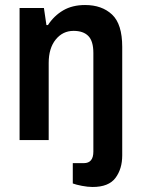

<svg xmlns="http://www.w3.org/2000/svg" viewBox="-20 -558 562 765"><path d="M349 187Q330 187 306.5 182.5Q283 178 270 173V92H314Q352 92 352 46V-347Q352 -394 332 -414.5Q312 -435 273 -435Q230 -435 202 -400.5Q174 -366 174 -307V0H58V-526H155L165 -458H171Q195 -495 231.5 -516.5Q268 -538 319 -538Q386 -538 426.5 -500Q467 -462 467 -371V61Q467 115 440 151Q413 187 349 187Z"/></svg>

Font: Archivo SemiCondensed SemiBold
Style: Regular
Weight: 600
Width: 4
Designer: Hector Gatti
Foundry: Omnibus-Type
Version: Version 2.001; ttfautohint (v1.8.3)